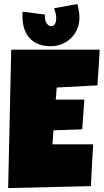

<svg xmlns="http://www.w3.org/2000/svg" viewBox="-20 -957 527 977"><path d="M487.3 -704.1Q484.4 -658.2 481.9 -613.3Q479.5 -568.4 475.6 -522.5L268.6 -511.7L263.7 -450.2H409.2L398.4 -298.8L252 -293.9L247.1 -222.7H454.1Q451.2 -168.9 448 -116Q444.8 -63 442.4 -9.8L21.5 0L37.1 -704.1ZM384.3 -867.2Q384.3 -835.9 372.8 -809.3Q361.3 -782.7 341.6 -763.2Q321.8 -743.7 294.9 -732.7Q268.1 -721.7 237.8 -721.7Q202.6 -721.7 175.8 -732.4Q148.9 -743.2 130.9 -762.9Q112.8 -782.7 103.5 -810.8Q94.2 -838.9 94.2 -874V-875Q94.2 -875 94.2 -875Q94.2 -875 94.2 -875Q94.2 -875 94.2 -875Q94.2 -875 94.2 -875Q94.2 -875 94.2 -875Q94.2 -875 94.2 -875V-876Q94.2 -876 94.2 -876Q94.2 -876 94.2 -876Q94.2 -876 94.2 -876Q94.2 -876 94.2 -876Q94.2 -876 94.2 -876Q94.2 -876 94.2 -876V-877.9Q94.2 -877.9 94.2 -877.9Q94.2 -877.9 94.2 -877.9Q94.2 -877.9 94.2 -877.9Q94.2 -877.9 94.2 -877.9Q94.2 -877.9 94.2 -877.9Q94.2 -877.9 94.2 -877.9V-879.9Q94.2 -879.9 94.2 -879.9Q94.2 -879.9 94.2 -879.9Q94.2 -879.9 94.2 -879.9Q94.2 -879.9 94.2 -879.9Q94.2 -879.9 94.2 -879.9Q94.2 -879.9 94.2 -879.9V-886.2Q94.2 -892.1 95.2 -897.5L208.5 -882.8V-882.3Q208.5 -882.3 208.5 -882.3Q208.5 -882.3 208.5 -882.3Q208.5 -882.3 208.5 -882.3Q208.5 -882.3 208.5 -881.8Q208.5 -881.8 208.5 -881.8Q208.5 -881.8 208.5 -881.8Q208.5 -881.8 208.5 -881.8Q208.5 -881.8 208.5 -881.3Q208.5 -881.3 208.5 -881.3Q208.5 -881.3 208.5 -881.3Q208.5 -881.3 208.5 -881.3Q208.5 -881.3 208.5 -881.3Q208.5 -881.3 208.5 -881.3Q208.5 -881.3 208.5 -880.9Q208.5 -880.9 208.5 -880.9Q208.5 -880.9 208.5 -880.9V-880.4Q208.5 -880.4 208.5 -880.4Q208.5 -880.4 208.5 -880.4Q208.5 -880.4 208.5 -880.4Q208.5 -880.4 208.5 -880.4V-878.4Q208.5 -878.4 208.5 -878.4Q208.5 -878.4 208.5 -877.9Q208.5 -877.9 208.5 -877.9Q208.5 -877.9 208.5 -877.9Q208.5 -877.9 208.5 -877.9Q208.5 -877.9 208.5 -877.9Q208.5 -877.9 208.5 -877.9Q208.5 -877.9 208.5 -877.4Q208.5 -877.4 208.5 -877.4Q208.5 -877.4 208.5 -877.4Q208.5 -877.4 208.5 -877.4Q208.5 -877.4 208.5 -877.4Q208.5 -871.6 209.2 -863.3Q210 -855 213.6 -845.9Q217.3 -836.9 223.9 -830.6Q230.5 -824.2 241.7 -824.2Q248.5 -824.2 253.2 -827.9Q257.8 -831.5 260.7 -837.4Q263.7 -843.3 264.9 -849.9Q266.1 -856.4 266.1 -862.3Q266.1 -876.5 262.9 -889.2Q259.8 -901.9 255.4 -915L373.5 -936.5Q377.9 -920.4 381.1 -902.6Q384.3 -884.8 384.3 -867.2Z"/></svg>

Font: Luckiest Guy
Style: Regular
Weight: 400
Designer: Astigmatic (AOETI)
Foundry: Astigmatic (AOETI)
Version: Version 1.000